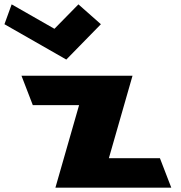

<svg xmlns="http://www.w3.org/2000/svg" viewBox="-249 -860 830 880"><path d="M-195.6 -840 -228.6 -749 54.9 -587 213.4 -749 110.4 -840 0.5 -728ZM358.4 -513H-150.6L-98.6 -378H113.4L5 0H536L484 -135H250Z"/></svg>

Font: Hussar
Style: BdOpOblFour
Weight: 700
Foundry: Cannot Into Space Fonts
Version: Version 2.00